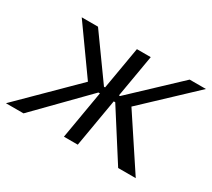

<svg xmlns="http://www.w3.org/2000/svg" viewBox="-142 -705 981 889"><g transform="rotate(30 348.5 -260.0)"><path d="M-36 0H58L310 -257H318L274 0H348L392 -257H400L564 0H658L475 -277L733 -520H646L405 -293H399L438 -520H364L325 -293H319L156 -520H69L243 -276Z"/></g></svg>

Font: Fixel Display
Style: Italic
Weight: 400
Italic angle: -10°
Designer: AlfaBravo + MacPaw
Foundry: Kyrylo Tkachov, Marchela Mozhyna, Serhii Makarenko, Maria Weinstein, Zakhar Kryvoshyya
Version: Version 1.210;Glyphs 3.2 (3217)